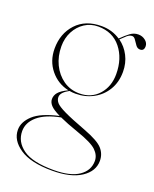

<svg xmlns="http://www.w3.org/2000/svg" viewBox="-133 -534 690 858"><g transform="rotate(20 212.0 -105.0)"><path d="M295.5 26Q363 51.5 384.8 75.8Q406.5 100 406.5 133Q406.5 182.5 357.5 214.8Q308.5 247 220.5 247Q118.5 247 66.5 212Q14.5 177 14.5 127Q14.5 89.5 49.8 57Q85 24.5 169 5.5Q135 -11 122.8 -24.8Q110.5 -38.5 110.5 -54Q110.5 -71.5 122.5 -85.8Q134.5 -100 166 -115.5Q113 -127 78.8 -169.2Q44.5 -211.5 44.5 -270Q44.5 -341.5 88.2 -388.8Q132 -436 208.5 -436Q258.5 -436 298 -409.5L298.5 -410Q319 -430.5 336.8 -443.8Q354.5 -457 375.5 -457Q394.5 -457 409 -445.5Q423.5 -434 423.5 -418Q423.5 -396 404.5 -396Q392 -396 383.8 -407.2Q375.5 -418.5 368.2 -429.8Q361 -441 351.5 -441Q339.5 -441 327.8 -430.8Q316 -420.5 302.5 -407Q332.5 -385.5 350 -351.5Q367.5 -317.5 367.5 -276Q367.5 -227 345.2 -190Q323 -153 285 -132.5Q247 -112 200.5 -112Q186 -112 172 -114.5Q155 -105.5 144.8 -94.8Q134.5 -84 134.5 -72Q134.5 -58 144.8 -46Q155 -34 189.2 -17.5Q223.5 -1 295.5 26ZM194.5 -429Q159 -429 130.8 -410.5Q102.5 -392 86 -360.5Q69.5 -329 69.5 -290Q69.5 -243 88.2 -204.2Q107 -165.5 140.2 -142.2Q173.5 -119 216.5 -119Q273 -119 307.8 -158Q342.5 -197 342.5 -256Q342.5 -330.5 303 -379.8Q263.5 -429 194.5 -429ZM34.5 126Q34.5 177 79.8 209.5Q125 242 225.5 242Q305 242 345.2 214.2Q385.5 186.5 385.5 141Q385.5 114 362.8 91.8Q340 69.5 268.5 45Q211 25 177.5 9.5Q106 23.5 70.2 54.5Q34.5 85.5 34.5 126Z"/></g></svg>

Font: Fraunces 144pt S000 Thin
Style: Regular
Weight: 100
Version: Version 1.000; ttfautohint (v1.8.3)